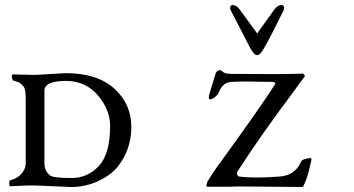

<svg xmlns="http://www.w3.org/2000/svg" viewBox="-20 -746 1419 769"><path d="M1100 -39Q1162 -43 1186 -99Q1190 -109 1222 -113Q1229 -113 1227 -104Q1212 -34 1199 -9Q1198 -8 1197 -5Q1196 -2 1195.5 -0.5Q1195 1 1193 2Q1191 3 1189 3Q1152 3 1031.5 1.5Q911 0 903 2H810Q805 2 808 -8L810 -17Q813 -24 847 -74Q1013 -302 1081 -407Q1087 -417 1070 -418Q946 -421 906 -418Q870 -415 855 -373Q853 -367 841 -357.5Q829 -348 822 -348Q812 -348 820 -374Q842 -448 844 -453Q850 -465 860 -465Q865 -465 877 -455Q885 -450 918 -450Q1088 -448 1192 -451Q1196 -451 1199 -446Q1202 -441 1200 -439Q1194 -432 1158 -382Q1023 -202 931 -59Q928 -54 930 -47Q932 -40 937 -39Q999 -31 1100 -39ZM940 -708 1010 -612 1079 -708Q1092 -726 1108 -726Q1114 -726 1117 -720Q1120 -714 1116 -705Q1063 -597 1038 -554Q1022 -525 1010 -525Q998 -525 982 -554L904 -705Q900 -714 903 -720Q906 -726 912 -726Q926 -726 940 -708ZM263 3Q259 3 207.5 0.5Q156 -2 125 -3Q101 -4 62.5 -2Q24 0 21 0Q17 0 17 -11.5Q17 -23 21 -24Q48 -31 64 -48Q82 -67 83 -89V-350Q83 -390 74 -400Q64 -411 58.5 -414.5Q53 -418 34 -423Q31 -424 29 -430Q27 -436 27.5 -442Q28 -448 33 -448Q47 -448 72.5 -447Q98 -446 115 -446Q128 -446 181.5 -449.5Q235 -453 243 -453Q370 -453 438.5 -390.5Q507 -328 506 -235Q505 -146 452 -79Q425 -45 374 -21Q323 3 263 3ZM181 -43Q194 -33 267 -33Q330 -33 376 -81Q421 -130 421 -242Q421 -306 372.5 -363.5Q324 -421 246 -422Q158 -422 158 -383V-91Q158 -61 181 -43Z"/></svg>

Font: EB Garamond 12 All SC
Style: AllSC
Weight: 400
Version: Version 0.016 ; ttfautohint (v0.97) -l 8 -r 50 -G 200 -x 0 -